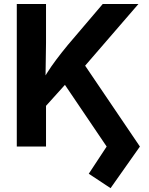

<svg xmlns="http://www.w3.org/2000/svg" viewBox="-20 -748 759 980"><path d="M175.9 -164.5V-300.3Q198.2 -340.8 219.8 -375.1Q241.4 -409.3 267.2 -443.6Q292.9 -477.9 326.3 -518.5L504.3 -727.5H686.5L379.4 -372.1L367.1 -376.6ZM65.7 0V-727.5H214.9V-528.6L212.2 -343.4L214.9 -270.6V0ZM544.3 212.4 433.1 138.8 524.4 0 302.4 -328.2 396.4 -439.5 694.1 0Z"/></svg>

Font: Inter Variable LoSnoCo
Style: Regular
Weight: 400
Designer: Rasmus Andersson
Foundry: rsms
Version: Version 4.000;git-a52131595; featfreeze: case,dlig,ss01,ss02